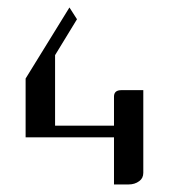

<svg xmlns="http://www.w3.org/2000/svg" viewBox="-20 -489 448 509"><path d="M47.9 -125V-280.8L164.1 -469.2L184.1 -438L126 -342.8V-155.8H282.2V-232.9Q282.2 -250 301.8 -250H359.9V-30.8Q359.9 -16.6 349.1 -8.8Q337.4 0 320.8 0H282.2V-125Z"/></svg>

Font: Hhenum
Style: Regular
Weight: 400
Designer: T. Christopher White
Version: Version 1.0